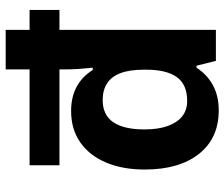

<svg xmlns="http://www.w3.org/2000/svg" viewBox="-77 -473 789 675"><g transform="rotate(90 317.5 -135.5)"><path d="M85 239V155H15V50H85V-500H194L211 -432H218Q243 -470 280.5 -490Q318 -510 368 -510Q466 -510 521 -440.5Q576 -371 576 -250Q576 -172 551.5 -114Q527 -56 481 -23.5Q435 9 370 9Q321 9 285 -10.5Q249 -30 226 -67H218Q221 -38 222.5 -14.5Q224 9 224 30V50H561V155H224V239ZM332 -102Q384 -102 409.5 -139Q435 -176 435 -249Q435 -297 423 -330.5Q411 -364 389 -381.5Q367 -399 335 -399Q277 -399 251 -362.5Q225 -326 225 -255V-247Q225 -197 237 -165Q249 -133 273 -117.5Q297 -102 332 -102Z"/></g></svg>

Font: Noto Sans Armenian
Style: Bold
Weight: 700
Version: Version 2.007